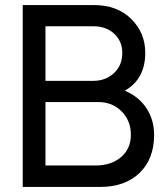

<svg xmlns="http://www.w3.org/2000/svg" viewBox="-20 -740 659 760"><path d="M474 -381Q529 -358 559.5 -312Q590 -266 590 -206Q590 -111 532.5 -55.5Q475 0 376 0H70V-720H351Q444 -720 499.5 -665Q555 -610 555 -531Q555 -427 474 -381ZM160 -636V-420H350Q398 -420 431 -450.5Q464 -481 464 -531Q464 -577 432 -606.5Q400 -636 350 -636ZM359 -85Q420 -85 459 -118Q498 -151 498 -207Q498 -262 461.5 -299Q425 -336 369 -336H160V-85Z"/></svg>

Font: Manrope Medium
Style: Medium
Weight: 500
Designer: Mikhail Sharanda
Foundry: Mikhail Sharanda
Version: Version 4.000;hotconv 1.0.109;makeotfexe 2.5.65596